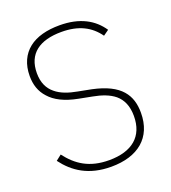

<svg xmlns="http://www.w3.org/2000/svg" viewBox="-132 -809 820 920"><g transform="rotate(-20 277.5 -349.0)"><path d="M279 12C164 12 93 -36 42 -104L70 -126C119 -62 179 -21 280 -21C397 -21 463 -76 463 -180C463 -232 446 -267 418 -291C390 -314 352 -327 309 -335L242 -348C174 -361 128 -385 100 -417C71 -448 59 -486 59 -530C59 -590 81 -636 119 -666C157 -696 211 -710 276 -710C380 -710 447 -671 488 -610L460 -590C420 -646 362 -677 274 -677C162 -677 96 -630 96 -531C96 -482 113 -449 141 -426C168 -403 206 -390 250 -382L317 -369C388 -354 434 -330 462 -298C490 -266 500 -227 500 -183C500 -56 415 12 279 12Z"/></g></svg>

Font: Plexus Sans ExtraLight
Style: Regular
Weight: 250
Version: Version 2.001;PS 002.001;hotconv 1.0.70;makeotf.lib2.5.58329